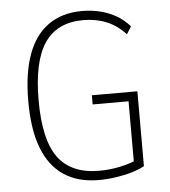

<svg xmlns="http://www.w3.org/2000/svg" viewBox="-52 -760 721 815"><g transform="rotate(-5 308.5 -352.5)"><path d="M337 8Q248 8 188 -32Q128 -72 97.5 -151Q67 -230 67 -351Q67 -470 96.5 -550.5Q126 -631 184.5 -672Q243 -713 328 -713Q369 -713 406 -703.5Q443 -694 474 -676Q505 -658 529 -630L509 -598Q473 -637 428.5 -655.5Q384 -674 329 -674Q218 -674 164.5 -595.5Q111 -517 111 -351Q111 -182 167 -106.5Q223 -31 341 -31Q386 -31 429 -40Q472 -49 509 -65L491 -32V-314H338V-353H532V-34Q511 -22 479 -12.5Q447 -3 410 2.5Q373 8 337 8Z"/></g></svg>

Font: Nunito Sans 10pt Condensed ExtraLight
Style: Regular
Weight: 250
Width: 3
Designer: Vernon Adams
Foundry: Vernon Adams
Version: Version 3.101;gftools[0.9.27]